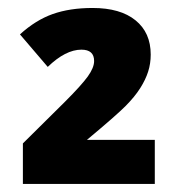

<svg xmlns="http://www.w3.org/2000/svg" viewBox="-20 -745 439 479"><path d="M366.2 -286.1H37.1V-387.2L142.1 -491.2Q183.1 -532.2 199 -554.2Q214.8 -576.2 214.8 -592.8Q214.8 -621.1 183.1 -621.1Q143.6 -621.1 99.1 -578.1L29.8 -659.2Q68.8 -694.8 111.6 -710Q154.3 -725.1 210.9 -725.1Q280.3 -725.1 318.1 -694.3Q356 -663.6 356 -608.9Q356 -586.4 349.6 -566.4Q343.3 -546.4 329.8 -525.1Q316.4 -503.9 293.5 -480.7Q270.5 -457.5 196.8 -396H366.2Z"/></svg>

Font: Sahel Black FD
Style: Black-FD
Weight: 900
Foundry: Saber Rastikerdar (saber.rastikerdar@gmail.com)
Version: Version 3.3.1